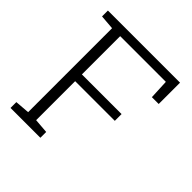

<svg xmlns="http://www.w3.org/2000/svg" viewBox="-190 -851 991 991"><g transform="rotate(45 305.5 -355.5)"><path d="M175.3 -333.5V-48.8L254.9 -42.5V0H37.1V-42.5L116.7 -48.8V-661.6L37.1 -668V-710.9H563.5V-555.2H513.7L508.8 -662.1H175.3V-382.8H464.8V-333.5Z"/></g></svg>

Font: Suwannaphum Light
Style: Regular
Weight: 300
Designer: Danh Hong
Version: Version 8.002; ttfautohint (v1.8.3)